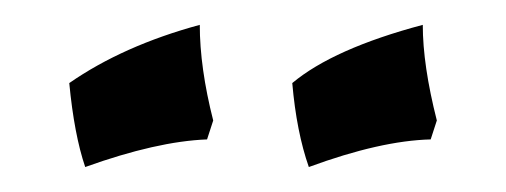

<svg xmlns="http://www.w3.org/2000/svg" viewBox="-20 -761 403 153"><path d="M35.2 -694.8Q78.1 -724.6 139.2 -741.2Q139.2 -707 149.9 -665L145 -649.9Q105 -648.4 47.9 -627.9Q39.1 -653.8 35.2 -694.8ZM212.9 -694.8Q245.6 -722.2 316.9 -741.2Q316.9 -709 328.1 -665L323.2 -649.9Q283.2 -648.9 226.1 -627.9Q216.3 -655.8 212.9 -694.8Z"/></svg>

Font: Junge
Style: Regular
Weight: 400
Designer: Alexei Vanyashin
Foundry: Cyreal (www.cyreal.org)
Version: Version 1.002